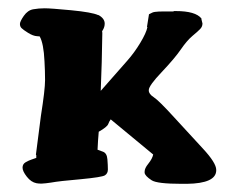

<svg xmlns="http://www.w3.org/2000/svg" viewBox="-20 -448 576 470"><path d="M410.6 -420.9Q458.5 -420.9 473.1 -402.8V-400.9L475.6 -390.6V-390.1Q475.6 -382.8 470 -377Q464.4 -371.1 450.9 -359.9Q437.5 -348.6 422.6 -326.9Q407.7 -305.2 376 -271.7Q344.2 -238.3 344.2 -227.5V-226.6Q344.2 -217.8 356.4 -210Q368.7 -202.1 406 -161.1Q443.4 -120.1 476.3 -84.7Q509.3 -49.3 509.3 -32.2V-31.2Q509.3 1 437.5 2Q431.2 2 424.8 2Q364.3 2 351.1 -6.8Q334.5 -17.6 334 -25.4Q334 -26.9 334 -27.8Q334 -36.1 342.8 -46.9Q353 -59.6 355 -69.8Q302.7 -112.8 251 -155.8Q247.6 -151.4 244.9 -144.3Q242.2 -137.2 221.7 -125.5Q219.7 -103.5 218.8 -81.5Q222.2 -80.1 231.9 -76.7Q241.7 -73.2 242.9 -58.1Q244.1 -43 244.1 -33.2Q244.1 -23.4 236.8 -18.8Q229.5 -14.2 177.7 -9.3Q126 -4.9 104.5 -1Q91.8 1 81.5 1.5Q74.7 1.5 69.3 0.5Q56.2 -2 45.7 -15.4Q35.2 -28.8 35.2 -37.6Q35.2 -46.4 42.7 -50.8Q50.3 -55.2 57.6 -57.6Q64.9 -60.1 68.8 -61.5V-68.4L67.9 -69.3L80.1 -164.1Q90.3 -228.5 90.3 -251.7Q90.3 -274.9 88.9 -297.9Q86.9 -341.8 77.1 -358.9Q75.2 -358.9 70.8 -359.4Q61 -359.9 48.6 -367.7Q36.1 -375.5 32.5 -379.4Q28.8 -383.3 28.8 -389.4Q28.8 -395.5 38.3 -409.2Q47.9 -422.9 61.3 -425.3Q74.7 -427.7 89.4 -427.7Q104 -427.7 154.5 -422.9Q205.1 -418 220.2 -411.1H221.2Q236.3 -402.8 236.3 -390.1Q236.3 -381.8 231.4 -374Q229.5 -371.6 230 -369.6Q230 -368.7 230.5 -368.2Q229.5 -294.4 226.6 -225.6Q274.4 -279.8 291.7 -299.6Q309.1 -319.3 323.5 -343.3Q337.9 -367.2 340.8 -381.3L339.8 -382.3L344.7 -413.1Q354 -418.5 359.6 -418.9Q365.2 -419.4 368.4 -419.7Q371.6 -419.9 377 -419.9H404.8L405.3 -420.9Z"/></svg>

Font: Drukaatie burti
Style: Bold
Weight: 700
Version: Version 0.14